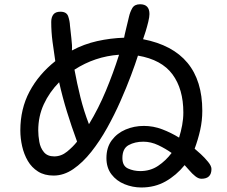

<svg xmlns="http://www.w3.org/2000/svg" viewBox="-20 -832 1040 880"><path d="M627.9 27.3Q587.9 27.3 550.8 12.2Q513.7 -2.9 490.7 -33.2Q467.8 -63.5 467.8 -107.4Q467.8 -156.2 492.2 -189Q516.6 -221.7 555.7 -238.3Q594.7 -254.9 639.6 -254.9Q682.6 -254.9 723.6 -239.3Q764.6 -223.6 800.8 -201.2Q809.6 -229.5 814.9 -258.3Q820.3 -287.1 820.3 -316.4Q820.3 -423.8 770.5 -491.2Q720.7 -558.6 612.3 -577.1Q600.6 -540 580.1 -485.4Q559.6 -430.7 532.2 -368.7Q504.9 -306.6 471.2 -246.1Q437.5 -185.5 398.4 -136.2Q359.4 -86.9 315.9 -57.1Q272.5 -27.3 225.6 -27.3Q183.6 -27.3 154.3 -45.9Q125 -64.5 107.4 -94.7Q89.8 -125 81.5 -161.6Q73.2 -198.2 73.2 -234.4Q73.2 -333 115.2 -412.1Q157.2 -491.2 233.4 -551.8Q226.6 -595.7 220.7 -641.1Q214.8 -686.5 214.8 -731.4Q214.8 -752.9 224.6 -765.6Q234.4 -778.3 256.8 -778.3Q285.2 -778.3 292.5 -757.3Q299.8 -736.3 300.8 -713.9Q302.7 -691.4 307.1 -656.7Q311.5 -622.1 309.6 -600.6Q364.3 -629.9 425.3 -643.6Q486.3 -657.2 548.8 -659.2Q548.8 -661.1 551.8 -674.3Q554.7 -687.5 559.1 -705.1Q563.5 -722.7 566.9 -737.3Q570.3 -752 571.3 -755.9Q576.2 -777.3 586.4 -794.9Q596.7 -812.5 622.1 -812.5Q665 -812.5 665 -767.6Q665 -754.9 659.7 -732.4Q654.3 -710 647.5 -688Q640.6 -666 635.7 -652.3Q907.2 -599.6 907.2 -324.2Q907.2 -279.3 897.5 -235.8Q887.7 -192.4 872.1 -150.4Q881.8 -142.6 899.9 -126Q918 -109.4 933.6 -90.3Q949.2 -71.3 949.2 -57.6Q949.2 -12.7 903.3 -12.7Q889.6 -12.7 875 -24.4Q860.4 -36.1 848.1 -50.8Q835.9 -65.4 826.2 -75.2Q788.1 -28.3 738.8 -0.5Q689.5 27.3 627.9 27.3ZM387.7 -262.7Q431.6 -335 465.3 -416Q499 -497.1 524.4 -577.1L525.4 -581.1Q415 -573.2 321.3 -512.7Q333 -449.2 348.6 -386.2Q364.3 -323.2 387.7 -262.7ZM228.5 -115.2Q260.7 -115.2 287.6 -137.2Q314.5 -159.2 333 -182.6L332 -186.5Q307.6 -252.9 287.1 -319.3Q266.6 -385.7 251 -455.1Q206.1 -409.2 180.7 -354Q155.3 -298.8 155.3 -234.4Q155.3 -210 160.2 -182.1Q165 -154.3 181.2 -134.8Q197.3 -115.2 228.5 -115.2ZM623 -47.9Q668.9 -47.9 704.6 -71.8Q740.2 -95.7 766.6 -130.9Q739.3 -150.4 705.6 -166.5Q671.9 -182.6 636.7 -182.6Q598.6 -182.6 569.8 -167Q541 -151.4 541 -107.4Q541 -71.3 566.9 -59.6Q592.8 -47.9 623 -47.9Z"/></svg>

Font: Kosugi Maru
Style: Regular
Weight: 400
Designer: MOTOYA
Version: Version 4.002